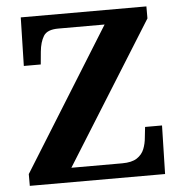

<svg xmlns="http://www.w3.org/2000/svg" viewBox="-52 -763 769 813"><g transform="rotate(-5 333.0 -357.0)"><path d="M42 0V-50L417 -653H220Q173 -653 157.5 -628Q142 -603 138 -562L133 -508H61L66 -714H600V-663L224 -61H440Q481 -61 503 -75.5Q525 -90 534 -113Q543 -136 545 -161L550 -206H622L617 0Z"/></g></svg>

Font: Noto Naskh Arabic UI
Style: Regular
Weight: 400
Designer: Monotype Design Team, David Williams, Mohamad Dakak and Nizar Qandah
Foundry: Monotype Imaging Inc.
Version: Version 2.014